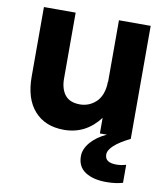

<svg xmlns="http://www.w3.org/2000/svg" viewBox="-82 -589 755 870"><g transform="rotate(10 295.5 -154.0)"><path d="M195.8 -216.8Q195.8 -169.9 217.5 -141.8Q239.3 -113.8 287.1 -113.8Q306.6 -113.8 325 -120.8Q343.3 -127.9 359.1 -142.1Q375 -156.2 384.5 -180.7Q394 -205.1 394 -236.8H395V-520H541V0Q443.8 48.3 443.8 88.9Q443.8 126 496.1 126Q520 126 541 119.1V202.1Q508.3 211.9 464.8 211.9Q404.8 211.9 368.4 188.2Q332 164.6 332 116.2Q332 83 358.9 51.8Q385.7 20.5 431.2 0H398.9V-71.8Q335.4 12.2 234.9 12.2Q148.4 12.2 99.1 -43Q49.8 -98.1 49.8 -200.2V-520H195.8Z"/></g></svg>

Font: Aspekta 400
Style: Bold
Weight: 700
Designer: Ivo Dolenc
Version: Version 2.000